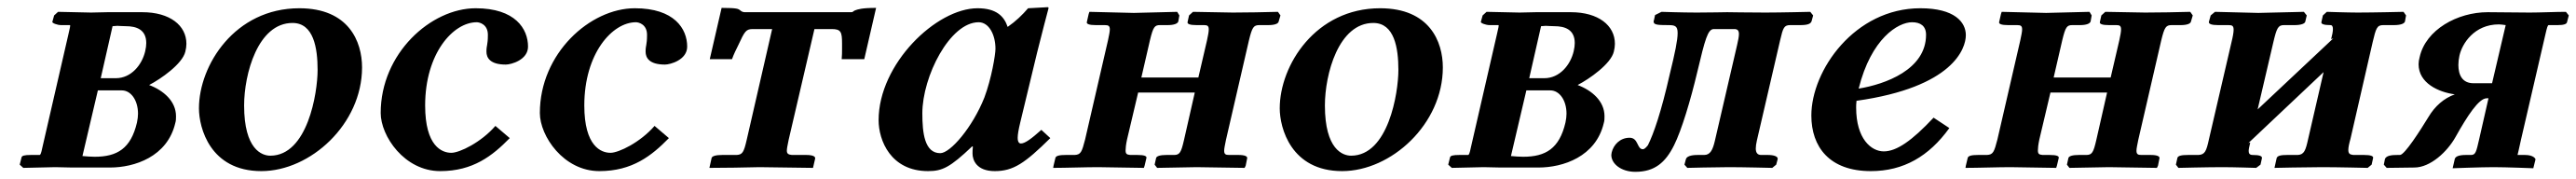

<svg xmlns="http://www.w3.org/2000/svg" viewBox="-20 -467 7186 499"><path d="M45 1C70 0 109 0 134 -1L181 0H287C355 0 447 -30 469 -124C471 -130 471 -137 471 -143C471 -185 436 -215 396 -230C429 -247 489 -289 497 -323C499 -331 500 -338 500 -345C500 -396 454 -433 377 -433H280C265 -433 249 -432 234 -432L142 -434L131 -424L126 -406C125 -403 139 -397 151 -397H175C177 -397 174.9 -389 171 -372L98 -55C95 -40 93 -36 91 -35H66C48 -35 41 -33 40 -28L35 -8ZM253 -215H320C345 -215 365 -188 365 -150C365 -143 364 -134 362 -125C345 -53 307 -30 244 -30C233 -30 222 -31 210 -32ZM261 -249 294 -394C299 -394 303 -395 307 -395C312 -395 319 -394 331 -394C360 -394 388 -385 388 -347C388 -340 387 -333 385 -324C376 -286 346 -249 303 -249Z M535 -165C535 -111 566 10 709 10C846 10 990 -121 990 -279C990 -351 953 -444 815 -444C635 -444 535 -285 535 -165ZM661 -173C661 -260 699 -403 796 -403C855 -403 866 -333 866 -272C866 -208 838 -33 734 -33C711 -33 661 -50 661 -173Z M1208 10C1300 10 1354 -33 1402 -82L1362 -116C1322 -70 1262 -41 1239 -41C1213 -41 1166 -59 1166 -173C1166 -318 1244 -405 1310 -405C1318 -405 1341 -399 1341 -370C1341 -340 1337 -342 1337 -323C1337 -306 1347 -287 1391 -287C1406 -287 1453 -300 1453 -337C1453 -387 1417 -444 1307 -444C1182 -444 1042 -318 1042 -152C1042 -88 1108 10 1208 10Z M1652 10C1744 10 1798 -33 1846 -82L1806 -116C1766 -70 1706 -41 1683 -41C1657 -41 1610 -59 1610 -173C1610 -318 1688 -405 1754 -405C1762 -405 1785 -399 1785 -370C1785 -340 1781 -342 1781 -323C1781 -306 1791 -287 1835 -287C1850 -287 1897 -300 1897 -337C1897 -387 1861 -444 1751 -444C1626 -444 1486 -318 1486 -152C1486 -88 1552 10 1652 10Z M2180 -77 2252 -386H2300C2326 -386 2329 -378 2329 -346V-330C2329 -323 2329 -312 2328 -302H2391L2424 -445C2384 -445 2373 -441 2365 -438C2358 -435 2361 -433 2354 -433H2057C2052 -433 2047 -436 2044 -439C2039 -442 2038 -445 1993 -445L1960 -302H2022C2027 -316 2034 -330 2039 -340C2058 -381 2061 -386 2081 -386H2134L2063 -77C2055 -42 2051 -36 2035 -35H1995C1977 -35 1966 -32 1965 -26L1959 1C1998 1 2060 0 2099 -1L2248 1L2254 -25C2255 -31 2247 -35 2229 -35H2189C2180 -36 2175 -38 2175 -47C2175 -53 2177 -62 2180 -77Z M2693 -39C2693 -21 2704 10 2755 10C2807 10 2839 -12 2910 -82L2885 -105C2856.5 -79.5 2839 -67 2828 -67C2823 -67 2819 -71 2819 -83C2819 -92 2821.4 -105.9 2826 -125L2873.3 -321C2882.7 -359.9 2905 -443.8 2905 -443.8C2905 -445.8 2904.8 -447 2903 -447L2848 -444C2832.2 -425.6 2814.1 -408 2791 -392C2781 -422 2759 -444 2707 -444C2592 -444 2431 -289 2431 -132C2431 -76 2464.5 10 2569 10C2608.5 10 2630 0 2692 -59L2694 -58C2693 -52.3 2693 -43 2693 -39ZM2726 -195C2693 -112 2631 -40 2603 -40C2559 -40 2553 -97 2553 -151C2553 -254 2630 -405 2710 -405C2739 -405 2757 -370 2757 -331C2757 -315 2746 -248 2726 -195Z M3071 -355 3007 -78C2998 -43 2995 -36 2978 -35H2953C2936 -35 2925 -33 2924 -26L2919 -5L2918 1C2952 1 3009 -1 3043 -1L3171 1L3173 -5L3178 -26C3180 -32 3172 -35 3153 -35H3133C3123 -36 3120 -38 3120 -48C3120 -54 3121 -64 3124 -78L3155 -209H3313L3283 -77C3275 -42 3271 -35 3255 -35H3234C3217 -35 3206 -32 3205 -26L3201 -8L3208 1C3240 0 3287 0 3318 -1L3452 1L3455 -5L3459 -25C3461 -31 3453 -35 3435 -35H3409C3399 -35 3395 -37 3395 -47C3395 -53 3397 -62 3400 -77L3464 -354C3473 -391 3477 -397 3493 -397H3518C3536 -397 3546 -401 3547 -407L3552 -424L3545 -434C3508 -433 3456 -432 3419 -432L3308 -434L3297 -424L3293 -406C3291 -400 3300 -397 3318 -397H3339C3348 -397 3352 -395 3352 -385C3352 -378 3350 -368 3347 -354L3323 -251H3164L3188 -355C3197 -392 3201 -397 3216 -397H3237C3255 -397 3265 -401 3267 -407L3270 -424L3264 -434C3228 -433 3178 -432 3143 -431L3019 -434L3017 -428L3012 -406C3010 -400 3019 -397 3037 -397H3062C3072 -397 3076 -395 3076 -385C3076 -379 3074 -369 3071 -355Z M3550 -165C3550 -111 3581 10 3724 10C3861 10 4005 -121 4005 -279C4005 -351 3968 -444 3830 -444C3650 -444 3550 -285 3550 -165ZM3676 -173C3676 -260 3714 -403 3811 -403C3870 -403 3881 -333 3881 -272C3881 -208 3853 -33 3749 -33C3726 -33 3676 -50 3676 -173Z M4030 1C4055 0 4094 0 4119 -1L4166 0H4272C4340 0 4432 -30 4454 -124C4456 -130 4456 -137 4456 -143C4456 -185 4421 -215 4381 -230C4414 -247 4474 -289 4482 -323C4484 -331 4485 -338 4485 -345C4485 -396 4439 -433 4362 -433H4265C4250 -433 4234 -432 4219 -432L4127 -434L4116 -424L4111 -406C4110 -403 4124 -397 4136 -397H4160C4162 -397 4159.9 -389 4156 -372L4083 -55C4080 -40 4078 -36 4076 -35H4051C4033 -35 4026 -33 4025 -28L4020 -8ZM4238 -215H4305C4330 -215 4350 -188 4350 -150C4350 -143 4349 -134 4347 -125C4330 -53 4292 -30 4229 -30C4218 -30 4207 -31 4195 -32ZM4246 -249 4279 -394C4284 -394 4288 -395 4292 -395C4297 -395 4304 -394 4316 -394C4345 -394 4373 -385 4373 -347C4373 -340 4372 -333 4370 -324C4361 -286 4331 -249 4288 -249Z M4526 -83C4499 -83 4481 -63 4476 -42C4476 -40 4475 -37 4475 -35C4475 -10 4503 12 4542 12C4596 12 4626 -14 4650 -62C4671 -104 4696 -187 4715 -267C4736.4 -356.9 4744 -386 4761 -386H4818C4827 -386 4831 -382 4831 -372C4831 -365 4829 -355 4826 -342L4764 -75C4758 -49 4751 -35 4734 -35H4716C4697 -35 4685 -31 4683 -23L4679 -8L4687 1C4687 1 4768 -1 4803 -1C4843 -1 4924 1 4924 1L4935 -8L4939 -23C4941 -31 4928 -35 4912 -35H4893C4883 -35 4878 -41 4878 -53C4878 -59 4879 -66 4881 -75L4946 -355C4954.1 -390 4957 -397 4974 -397H5002C5024 -397 5032 -401 5034 -409L5038 -424L5030 -434C5030 -434 4948 -432 4905 -432C4863 -432 4798 -433 4798 -433C4798 -433 4745 -432 4713 -432C4673 -432 4615 -434 4615 -434L4597 -425L4594 -411C4593 -409 4593 -408 4593 -407C4593 -398 4603 -397 4634 -397C4652 -397 4660 -395 4660 -375C4660 -355 4653 -321 4638 -260C4614 -154 4593 -94 4577 -62C4576 -61 4569 -51 4563 -51C4546 -51 4551 -83 4526 -83Z M5464 -369C5464 -405 5433 -444 5337 -444C5154 -444 5033 -271 5033 -145C5033 -58 5083 10 5199 10C5290 10 5361 -31 5418 -110L5374 -139C5314 -75 5271 -45 5235 -45C5200 -45 5158 -80 5158 -167C5158 -171 5158 -178 5159 -186C5429 -224 5464 -332 5464 -369ZM5353 -370C5353 -273 5239 -232 5165 -220C5200 -360 5275 -405 5314 -405C5337 -405 5353 -395 5353 -370Z M5616 -355 5552 -78C5543 -43 5540 -36 5523 -35H5498C5481 -35 5470 -33 5469 -26L5464 -5L5463 1C5497 1 5554 -1 5588 -1L5716 1L5718 -5L5723 -26C5725 -32 5717 -35 5698 -35H5678C5668 -36 5665 -38 5665 -48C5665 -54 5666 -64 5669 -78L5700 -209H5858L5828 -77C5820 -42 5816 -35 5800 -35H5779C5762 -35 5751 -32 5750 -26L5746 -8L5753 1C5785 0 5832 0 5863 -1L5997 1L6000 -5L6004 -25C6006 -31 5998 -35 5980 -35H5954C5944 -35 5940 -37 5940 -47C5940 -53 5942 -62 5945 -77L6009 -354C6018 -391 6022 -397 6038 -397H6063C6081 -397 6091 -401 6092 -407L6097 -424L6090 -434C6053 -433 6001 -432 5964 -432L5853 -434L5842 -424L5838 -406C5836 -400 5845 -397 5863 -397H5884C5893 -397 5897 -395 5897 -385C5897 -378 5895 -368 5892 -354L5868 -251H5709L5733 -355C5742 -392 5746 -397 5761 -397H5782C5800 -397 5810 -401 5812 -407L5815 -424L5809 -434C5773 -433 5723 -432 5688 -431L5564 -434L5562 -428L5557 -406C5555 -400 5564 -397 5582 -397H5607C5617 -397 5621 -395 5621 -385C5621 -379 5619 -369 5616 -355Z M6280 -431 6159 -434 6147 -424 6142 -406C6141 -400 6150 -397 6168 -397H6197C6207 -397 6211 -395 6211 -384C6211 -377 6209 -365 6205 -349L6142 -78C6135 -46 6131 -36 6113 -35H6084C6066 -35 6055 -33 6054 -26L6050 -8L6057 1C6057 1 6138 -1 6180 -1C6211 -1 6274 1 6274 1L6286 -8L6290 -26C6291 -32 6283 -35 6264 -35C6256 -35 6253 -39 6253 -46C6253 -52 6255 -59 6257 -68V-70L6252 -68L6462 -266L6419 -80C6412 -48 6408 -36 6390 -35H6360C6343 -35 6333 -33 6331 -26L6325 1C6325 1 6415 -1 6458 -1C6502 -1 6585 1 6585 1L6596 -8L6600 -26C6602 -32 6593 -35 6575 -35H6545C6535 -36 6531 -39 6531 -49C6531 -56 6533 -66 6537 -80L6599 -350C6608 -388 6611 -397 6628 -397H6658C6677 -397 6687 -401 6689 -407L6692 -424L6685 -434C6685 -434 6602 -432 6557 -432C6529 -432 6471 -434 6471 -434L6460 -424L6456 -406C6454 -400 6463 -397 6481 -397C6486 -397 6488 -393 6488 -386C6488 -379 6486 -369 6483 -358L6489 -360L6278 -162L6322 -350C6331 -388 6335 -397 6351 -397H6381C6399 -397 6410 -401 6411 -407L6415 -424L6407 -434Z M6754 -140C6732 -104 6688 -35 6675 -35H6668C6654 -35 6636 -34 6633 -23L6630 -8L6638 1L6715 0C6760 0 6807 -44 6830 -85C6863.1 -144 6895 -193 6917 -193H6922L6896 -79C6887.8 -43 6886 -35 6873 -35H6859C6840 -35 6830 -31 6828 -24L6822 2C6822 2 6901 -1 6936 -1C6972 -1 7047 2 7047 2L7053 -22C7054 -24 7048 -35 7024 -35H7003C7003 -35 7008 -55 7013 -79L7081 -372C7085.2 -390 7087 -397 7090 -397H7115C7132 -397 7140 -400 7141 -405L7146 -424L7138 -434C7110 -434 7066 -432 7037 -432L6920 -433C6835 -433 6747 -384 6730 -308C6728 -301 6727 -294 6727 -288C6727 -235 6783 -210 6828 -204C6798 -193 6773 -172 6754 -140ZM6932 -235H6880C6849 -235 6838 -258 6838 -286C6838 -294 6839 -303 6841 -312C6848.3 -345 6882 -399 6951 -399C6957 -399 6962 -398 6970 -397Z"/></svg>

Font: Linux Libertine O
Style: Bold Italic
Weight: 700
Italic angle: -11.5°
Designer: Philipp H. Poll
Foundry: Philipp H. Poll
Version: Version 4.1.0